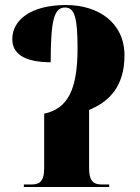

<svg xmlns="http://www.w3.org/2000/svg" viewBox="-20 -745 558 765"><path d="M75 0H415V-10H386C357 -10 335 -18 335 -75V-307C413 -339 476 -399 476 -524C476 -654 373 -725 243 -725C104 -725 29 -666 29 -589C29 -533 74 -497 182 -497C182 -663 195 -715 239 -715C277 -715 289 -676 289 -553C289 -382 247 -312 156 -292V-75C156 -18 134 -10 105 -10H75Z"/></svg>

Font: Noto Serif Display Condensed Black
Style: Regular
Weight: 900
Width: 3
Designer: Monotype Design Team
Foundry: Monotype Imaging Inc.
Version: Version 2.009